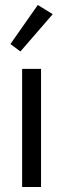

<svg xmlns="http://www.w3.org/2000/svg" viewBox="-20 -752 254 772"><path d="M132 -732 22 -575 62 -545 192 -695ZM69 -475V0H145V-475Z"/></svg>

Font: Mint Spirit
Style: Regular
Weight: 400
Designer: HARENDAL Hirwen
Foundry: Arkandis Digital Foundry.
Version: Version 1.004;FFEdit